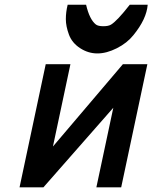

<svg xmlns="http://www.w3.org/2000/svg" viewBox="-20 -800 651 820"><path d="M269 -779.8H347.7Q362.3 -716.8 389.6 -695.3Q399.4 -688 421.1 -688Q442.9 -688 454.1 -694.8Q480.5 -710.9 534.2 -779.8H610.8Q606 -718.8 549.8 -649.9Q522.9 -616.2 479 -594Q435.1 -571.8 396 -571.8Q356.9 -571.8 322.3 -594.2Q287.6 -616.7 274.4 -652.3Q261.2 -688 261.2 -718.3Q261.2 -748.5 269 -779.8ZM175.3 -525.9H280.8L206.1 -174.3L504.9 -525.9H609.4L497.6 0H391.6L463.9 -339.8L165.5 0H63.5Z"/></svg>

Font: Tuffy
Style: BoldItalic
Weight: 700
Italic angle: -12°
Designer: Thatcher Ulrich, Karoly Barta, Michael Everson
Version: Version 001.271